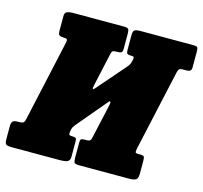

<svg xmlns="http://www.w3.org/2000/svg" viewBox="-144 -869 1046 989"><g transform="rotate(15 378.5 -375.0)"><path d="M487.5 -598Q490 -610 485.8 -612.5Q481.5 -615 469 -615H465Q457.5 -615 452.2 -618.8Q447 -622.5 447 -641V-719.5Q447 -740.5 456.8 -745.2Q466.5 -750 484 -750H769.5Q784 -750 789 -745.8Q794 -741.5 794 -725.5V-639Q794 -624.5 787 -619.8Q780 -615 764 -615H747Q733 -615 728.5 -609.5Q724 -604 720.5 -589.5L625.5 -160Q622.5 -146 624 -140.5Q625.5 -135 639.5 -135H649.5Q666.5 -135 670 -129.5Q673.5 -124 673.5 -106.5V-40.5Q673.5 -13 662.2 -6.5Q651 0 624.5 0H362Q340 0 335 -5.8Q330 -11.5 330 -35V-112.5Q330 -127 334.2 -131Q338.5 -135 352 -135H364Q374 -135 380.2 -138.2Q386.5 -141.5 390 -159L429.5 -336Q433.5 -352 430.8 -357.2Q428 -362.5 421 -354L296 -205.5Q291.5 -200.5 283.2 -189.8Q275 -179 273 -170.5L271.5 -164.5Q268 -148 269.5 -141.5Q271 -135 287.5 -135H288.5Q300 -135 305.2 -131.8Q310.5 -128.5 310.5 -114V-32.5Q310.5 -10.5 295.8 -5.2Q281 0 260.5 0H0.5Q-21 0 -29 -5.2Q-37 -10.5 -37 -33.5V-103Q-37 -120 -30.2 -127.5Q-23.5 -135 -6.5 -135H-2.5Q16 -135 23.8 -138.2Q31.5 -141.5 35.5 -160L131 -592Q134.5 -607.5 130 -611.2Q125.5 -615 109.5 -615H109Q97 -615 90 -619.8Q83 -624.5 83 -645V-722Q83 -740.5 95.2 -745.2Q107.5 -750 124.5 -750H394.5Q416 -750 421.2 -744.8Q426.5 -739.5 426.5 -716V-639Q426.5 -623 420 -619Q413.5 -615 398 -615H393Q379.5 -615 374.5 -611.5Q369.5 -608 366.5 -594L327 -415.5Q323.5 -400 327 -398.2Q330.5 -396.5 337 -404.5L471 -559Q481 -570 485.5 -589.5Z"/></g></svg>

Font: Besley* Condensed Fatface
Style: Italic
Weight: 900
Width: 3
Italic angle: -13°
Designer: Owen Earl
Foundry: indestructible type*
Version: Version 3.000; ttfautohint (v1.8.3)